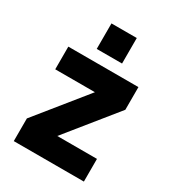

<svg xmlns="http://www.w3.org/2000/svg" viewBox="-170 -786 793 880"><g transform="rotate(30 227.0 -345.5)"><path d="M41 -500H412V-380L202 -120H412V0H41V-120L251 -380H41ZM159 -556V-691H293V-556Z"/></g></svg>

Font: Titillium Web
Style: Bold
Weight: 700
Version: Version 1.001;PS 57.000;hotconv 1.0.70;makeotf.lib2.5.55311